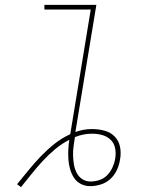

<svg xmlns="http://www.w3.org/2000/svg" viewBox="-20 -755 640 787"><path d="M50 0Q74 -29 97.5 -58Q121 -87 147.5 -114.5Q174 -142 203.5 -165.5Q233 -189 268 -205L352 -716H162V-735H375L289 -214Q306 -220 323 -223Q340 -226 357 -226Q383 -226 408 -219.5Q433 -213 450 -195.5Q467 -178 472 -153Q477 -128 472 -101Q469 -80 459.5 -59Q450 -38 433 -22Q416 -6 393.5 1Q371 8 350 8Q329 8 311.5 -1Q294 -10 283.5 -26Q273 -42 267.5 -61Q262 -80 260.5 -100Q259 -120 260 -141Q261 -162 264 -182Q233 -166 206 -143.5Q179 -121 155 -95Q131 -69 109.5 -42Q88 -15 66 12ZM351 -11Q369 -11 387.5 -17Q406 -23 419.5 -37Q433 -51 441 -68.5Q449 -86 452 -104Q456 -126 452 -147Q448 -168 433.5 -182Q419 -196 399 -201.5Q379 -207 357 -207Q339 -207 321.5 -203.5Q304 -200 287 -193Q284 -174 281.5 -155Q279 -136 279.5 -117.5Q280 -99 283 -81Q286 -63 294 -47Q302 -31 317 -21Q332 -11 351 -11Z"/></svg>

Font: Iosevka HT Thin Extended
Style: Italic
Weight: 100
Width: 7
Italic angle: -9°
Monospace: yes
Designer: Belleve Invis
Foundry: Belleve Invis
Version: Version 32.3.0; ttfautohint (v1.8.4)